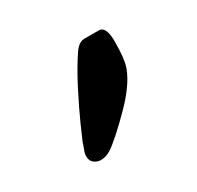

<svg xmlns="http://www.w3.org/2000/svg" viewBox="-62 -660 348 339"><g transform="rotate(-30 111.5 -490.0)"><path d="M59.1 -390.1Q52.7 -390.1 46.4 -394.5Q40 -398.9 40 -408.7Q40 -414.1 42.7 -420.9Q45.4 -427.7 46.9 -433.1Q48.8 -438 60.3 -463.9Q71.8 -489.7 88.4 -522Q105 -554.2 121.1 -577.6Q130.4 -590.3 141.1 -590.3H170.4Q185.1 -590.3 185.1 -560.1Q185.1 -523.4 179.2 -507.6Q173.3 -491.7 161.6 -476.1Q152.8 -463.4 136 -446.3Q119.1 -429.2 103.3 -415Q87.4 -400.9 80.1 -396.5Q70.3 -390.1 59.1 -390.1Z"/></g></svg>

Font: David Libre
Style: Bold
Weight: 700
Designer: Ismar David, J. Victor Gaultney, Annie Olsen and Meir Sadan
Foundry: Monotype Imaging Inc. & SIL International
Version: Version 1.100; ttfautohint (v1.8.4.7-5d5b)